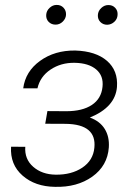

<svg xmlns="http://www.w3.org/2000/svg" viewBox="-20 -741 536 771"><path d="M20 0ZM246.1 -294.4Q311 -294.4 348.9 -319.6Q386.7 -344.7 391.6 -392.1Q396.5 -436.5 366.2 -462.2Q335.9 -487.8 279.8 -488.8Q225.1 -489.7 183.1 -461.7Q141.1 -433.6 130.4 -386.2H73.2Q82 -454.1 140.9 -496.6Q199.7 -539.1 282.2 -538.1Q364.7 -535.6 409.7 -496.6Q454.6 -457.5 449.7 -391.6Q442.9 -310.5 340.8 -269Q381.3 -254.4 400.6 -223.1Q419.9 -191.9 417 -148.9Q411.6 -75.2 350.6 -31.7Q289.6 11.7 200.7 9.3Q121.1 8.3 70.6 -35.9Q20 -80.1 24.4 -151.9L81.5 -151.4Q78.1 -102.1 113.3 -71.3Q148.4 -40.5 203.1 -39.6Q266.6 -38.6 310.3 -67.6Q354 -96.7 358.9 -147.5Q368.7 -241.7 244.6 -243.7L161.6 -244.1L170.4 -294.9ZM165.5 -681.2Q166.5 -697.8 179.2 -709.5Q191.9 -721.2 207 -721.2Q224.1 -721.7 235.1 -710Q246.1 -698.2 245.1 -681.2Q244.1 -666 231.9 -654.1Q219.7 -642.1 203.1 -642.1Q186.5 -642.1 175.5 -653.1Q164.6 -664.1 165.5 -681.2ZM373 -680.7Q374 -697.3 386.7 -709Q399.4 -720.7 414.6 -720.7Q431.6 -721.2 442.6 -709.5Q453.6 -697.8 452.1 -680.7Q451.2 -664.6 439 -653.3Q426.8 -642.1 410.6 -641.6Q394 -641.6 383.1 -652.6Q372.1 -663.6 373 -680.7Z"/></svg>

Font: Roboto Light
Style: Italic
Weight: 300
Italic angle: -12°
Designer: Google
Version: Version 2.134; 2016; ttfautohint (v1.6)